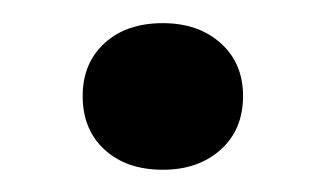

<svg xmlns="http://www.w3.org/2000/svg" viewBox="-20 -139 288 170"><path d="M124.2 11.3Q91.9 11.3 72.6 -6.5Q53.2 -24.2 53.2 -54Q53.2 -83.1 72.6 -100.8Q91.9 -118.5 124.2 -118.5Q155.6 -118.5 175.4 -100.8Q195.2 -83.1 195.2 -54Q195.2 -24.2 175.4 -6.5Q155.6 11.3 124.2 11.3Z"/></svg>

Font: Playfair 9pt SemiBold
Style: Regular
Weight: 600
Designer: Claus Eggers Sørensen
Foundry: Claus Eggers Sørensen
Version: Version 2.001;gftools[0.9.30]